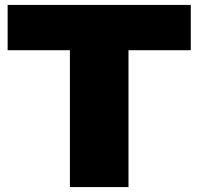

<svg xmlns="http://www.w3.org/2000/svg" viewBox="-20 -760 806 780"><path d="M264 0V-556H11V-740H755V-556H502V0Z"/></svg>

Font: Encode Sans Expanded Black
Style: Regular
Weight: 900
Width: 7
Designer: Multiple Designers
Foundry: Impallari Type
Version: Version 3.000; ttfautohint (v1.8.3) -l 8 -r 50 -G 200 -x 14 